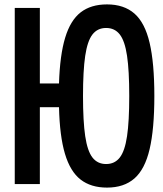

<svg xmlns="http://www.w3.org/2000/svg" viewBox="-20 -836 740 872"><path d="M466 16Q393 16 346 -20.5Q299 -57 275 -137.5Q251 -218 248 -349H161V0H47V-800H161V-457H248Q252 -586 276 -665Q300 -744 346.5 -780Q393 -816 466 -816Q543 -816 590.5 -774.5Q638 -733 659.5 -641.5Q681 -550 681 -400Q681 -250 659.5 -158.5Q638 -67 590.5 -25.5Q543 16 466 16ZM462 -91Q501 -91 524 -120.5Q547 -150 557 -217.5Q567 -285 567 -400Q567 -515 557 -582.5Q547 -650 524 -679.5Q501 -709 462 -709Q423 -709 400 -679.5Q377 -650 367 -582.5Q357 -515 357 -400Q357 -285 367 -217.5Q377 -150 400 -120.5Q423 -91 462 -91Z"/></svg>

Font: Martian Mono
Style: Regular
Weight: 400
Monospace: yes
Designer: Roman Shamin
Foundry: Evil Martians
Version: Version 1.000; ttfautohint (v1.8.4.7-5d5b)